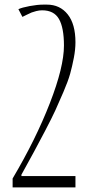

<svg xmlns="http://www.w3.org/2000/svg" viewBox="-20 -820 410 840"><path d="M35.2 0V-39.1Q136.7 -210.4 198.2 -368.9Q259.8 -527.3 259.8 -620.6Q259.8 -698.7 238 -736.8Q216.3 -774.9 164.1 -774.9Q151.9 -774.9 138.4 -771.5Q125 -768.1 118.4 -765.4Q111.8 -762.7 95.9 -754.9Q80.1 -747.1 78.1 -746.1L60.5 -779.8Q75.7 -787.1 109.9 -793.5Q144 -799.8 169.9 -799.8H185.1Q242.2 -799.8 276.1 -757.3Q310.1 -714.8 310.1 -634.8Q310.1 -603.5 303 -566.7Q295.9 -529.8 286.9 -497.3Q277.8 -464.8 257.3 -417.2Q236.8 -369.6 222.2 -337.4Q207.5 -305.2 176.8 -246.6Q146 -188 128.7 -156Q111.3 -124 73.7 -55.7V-49.8H310.1V0Z"/></svg>

Font: Reswysokr
Style: Regular
Weight: 500
Version: Version 0.984